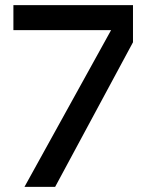

<svg xmlns="http://www.w3.org/2000/svg" viewBox="-20 -725 562 745"><path d="M75 0 411 -608H32V-705H496V-561L194 0Z"/></svg>

Font: TikTok Sans 24pt Medium
Style: Regular
Weight: 500
Version: Version 4.000